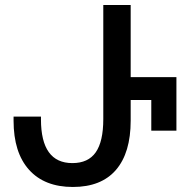

<svg xmlns="http://www.w3.org/2000/svg" viewBox="-20 -734 748 764"><path d="M34 -254V-270H143V-259Q143 -85 268 -85Q331 -85 361 -128Q391 -171 391 -260V-714H500V-427H682V-214H582V-336H500V-254Q500 -126 441.5 -58Q383 10 270 10Q157 10 95.5 -58.5Q34 -127 34 -254Z"/></svg>

Font: Noto Sans Georgian Medium Narrow
Style: Regular
Weight: 500
Width: 4
Designer: Monotype Design team
Foundry: Monotype Imaging Inc.
Version: Version 1.000